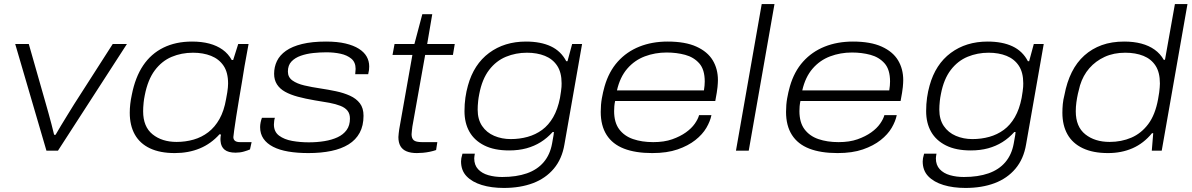

<svg xmlns="http://www.w3.org/2000/svg" viewBox="-20 -743 5878 947"><path d="M209 0 55 -526H122L207 -228Q212 -212 219 -185.5Q226 -159 234 -130Q242 -101 247 -78H254Q265 -97 280.5 -123Q296 -149 313.5 -177Q331 -205 345 -228L536 -526H606L266 0Z M842 12Q769 12 719.5 -11.5Q670 -35 645 -79.5Q620 -124 620 -187Q620 -208 622.5 -230Q625 -252 630 -275Q647 -362 686 -420Q725 -478 786 -508Q847 -538 927 -538Q975 -538 1012.5 -528Q1050 -518 1078 -498Q1106 -478 1123 -447H1130L1155 -526H1206L1186 -416Q1181 -385 1174 -342Q1167 -299 1159 -253.5Q1151 -208 1145 -167.5Q1139 -127 1135 -100Q1131 -73 1131 -67Q1131 -55 1139 -48.5Q1147 -42 1164 -42H1221L1213 -6Q1202 -1 1183 4.5Q1164 10 1142 10Q1106 10 1088 -4.5Q1070 -19 1068 -46Q1067 -53 1067.5 -62Q1068 -71 1070 -79L1063 -81Q1021 -34 965.5 -11Q910 12 842 12ZM851 -43Q895 -43 935 -54.5Q975 -66 1007.5 -91Q1040 -116 1062.5 -156Q1085 -196 1095 -254Q1099 -274 1101 -287.5Q1103 -301 1104 -311.5Q1105 -322 1105 -331Q1105 -386 1082.5 -419Q1060 -452 1021 -467.5Q982 -483 932 -483Q875 -483 826.5 -462.5Q778 -442 743.5 -396Q709 -350 694 -273Q690 -253 688.5 -238Q687 -223 686.5 -213.5Q686 -204 686 -194Q686 -118 732.5 -80.5Q779 -43 851 -43Z M1501 12Q1446 12 1402 4.5Q1358 -3 1327 -19Q1296 -35 1279.5 -59Q1263 -83 1263 -116Q1263 -127 1265.5 -139.5Q1268 -152 1272 -162H1336Q1334 -158 1332.5 -147.5Q1331 -137 1331 -129Q1331 -93 1356.5 -74Q1382 -55 1421 -48Q1460 -41 1503 -41Q1544 -41 1580.5 -47Q1617 -53 1645 -66Q1673 -79 1689.5 -101.5Q1706 -124 1706 -158Q1706 -182 1694 -197Q1682 -212 1659 -221Q1636 -230 1604.5 -236Q1573 -242 1533 -248Q1486 -256 1449 -266Q1412 -276 1386 -290.5Q1360 -305 1346 -327Q1332 -349 1332 -379Q1332 -413 1346 -442Q1360 -471 1390.5 -492.5Q1421 -514 1470 -526Q1519 -538 1588 -538Q1644 -538 1684 -528.5Q1724 -519 1750 -502.5Q1776 -486 1788.5 -464Q1801 -442 1801 -415Q1801 -405 1800 -397.5Q1799 -390 1796 -377H1732Q1732 -384 1733 -390Q1734 -396 1734 -403Q1734 -436 1713 -453.5Q1692 -471 1659.5 -478Q1627 -485 1590 -485Q1558 -485 1525 -481.5Q1492 -478 1463.5 -468Q1435 -458 1417.5 -439.5Q1400 -421 1400 -390Q1400 -362 1422.5 -346Q1445 -330 1481.5 -321.5Q1518 -313 1559 -307Q1599 -301 1637 -293Q1675 -285 1706 -271Q1737 -257 1755 -233.5Q1773 -210 1773 -172Q1773 -123 1754 -88Q1735 -53 1699.5 -31Q1664 -9 1614 1.5Q1564 12 1501 12Z M2036 12Q2006 12 1985.5 3.5Q1965 -5 1955 -22.5Q1945 -40 1945 -67Q1945 -75 1946.5 -85Q1948 -95 1949 -105L2014 -472H1916L1926 -526H2024L2063 -673H2112L2087 -526H2223L2214 -472H2077L2014 -119Q2013 -108 2011.5 -98Q2010 -88 2010 -81Q2010 -61 2020.5 -51.5Q2031 -42 2062 -42H2137L2131 -3Q2117 2 2100 5.5Q2083 9 2066.5 10.5Q2050 12 2036 12Z M2465 184Q2404 184 2356.5 169.5Q2309 155 2281.5 126.5Q2254 98 2254 53Q2254 46 2255.5 37Q2257 28 2261 15H2322Q2321 22 2320 27.5Q2319 33 2319 38Q2319 71 2338 91.5Q2357 112 2388.5 121Q2420 130 2457 130Q2527 130 2578.5 112Q2630 94 2661.5 57Q2693 20 2703 -35Q2705 -50 2708 -63.5Q2711 -77 2712 -92H2706Q2679 -62 2647 -42Q2615 -22 2576.5 -11.5Q2538 -1 2491 -1Q2418 -1 2369 -25.5Q2320 -50 2295.5 -93Q2271 -136 2271 -195Q2271 -230 2275.5 -261.5Q2280 -293 2288 -321Q2317 -426 2392.5 -482Q2468 -538 2574 -538Q2647 -538 2697 -514.5Q2747 -491 2773 -441H2779L2802 -526H2851L2764 -31Q2752 41 2711.5 89Q2671 137 2608.5 160.5Q2546 184 2465 184ZM2499 -57Q2543 -57 2582.5 -68Q2622 -79 2654 -102.5Q2686 -126 2708.5 -165Q2731 -204 2742 -260Q2745 -279 2747 -292Q2749 -305 2749.5 -314.5Q2750 -324 2750 -332Q2750 -386 2728 -419Q2706 -452 2667.5 -467.5Q2629 -483 2579 -483Q2524 -483 2475.5 -463Q2427 -443 2392.5 -398Q2358 -353 2344 -280Q2340 -260 2338.5 -245.5Q2337 -231 2336.5 -221.5Q2336 -212 2336 -202Q2336 -154 2358 -121.5Q2380 -89 2417.5 -73Q2455 -57 2499 -57Z M3197 12Q3114 12 3057.5 -10Q3001 -32 2972 -77.5Q2943 -123 2943 -191Q2943 -227 2948.5 -258Q2954 -289 2962 -317Q2983 -390 3027 -439Q3071 -488 3133.5 -513Q3196 -538 3273 -538Q3360 -538 3415 -513Q3470 -488 3495.5 -445.5Q3521 -403 3521 -348Q3521 -335 3519 -313.5Q3517 -292 3508 -245H3014Q3011 -231 3010 -219Q3009 -207 3009 -195Q3009 -139 3034 -105.5Q3059 -72 3102.5 -57Q3146 -42 3202 -42Q3256 -42 3295.5 -56Q3335 -70 3363 -90Q3391 -110 3407 -133Q3423 -156 3428 -175H3489Q3483 -145 3464 -112.5Q3445 -80 3409.5 -52Q3374 -24 3322 -6Q3270 12 3197 12ZM3023 -297H3452Q3454 -310 3455 -320.5Q3456 -331 3456 -341Q3456 -400 3429 -430.5Q3402 -461 3359.5 -472.5Q3317 -484 3268 -484Q3211 -484 3160.5 -465Q3110 -446 3074 -404.5Q3038 -363 3023 -297Z M3610 0 3737 -723H3800L3673 0Z M4111 12Q4028 12 3971.5 -10Q3915 -32 3886 -77.5Q3857 -123 3857 -191Q3857 -227 3862.5 -258Q3868 -289 3876 -317Q3897 -390 3941 -439Q3985 -488 4047.5 -513Q4110 -538 4187 -538Q4274 -538 4329 -513Q4384 -488 4409.5 -445.5Q4435 -403 4435 -348Q4435 -335 4433 -313.5Q4431 -292 4422 -245H3928Q3925 -231 3924 -219Q3923 -207 3923 -195Q3923 -139 3948 -105.5Q3973 -72 4016.5 -57Q4060 -42 4116 -42Q4170 -42 4209.5 -56Q4249 -70 4277 -90Q4305 -110 4321 -133Q4337 -156 4342 -175H4403Q4397 -145 4378 -112.5Q4359 -80 4323.5 -52Q4288 -24 4236 -6Q4184 12 4111 12ZM3937 -297H4366Q4368 -310 4369 -320.5Q4370 -331 4370 -341Q4370 -400 4343 -430.5Q4316 -461 4273.5 -472.5Q4231 -484 4182 -484Q4125 -484 4074.5 -465Q4024 -446 3988 -404.5Q3952 -363 3937 -297Z M4742 184Q4681 184 4633.5 169.5Q4586 155 4558.5 126.5Q4531 98 4531 53Q4531 46 4532.5 37Q4534 28 4538 15H4599Q4598 22 4597 27.5Q4596 33 4596 38Q4596 71 4615 91.5Q4634 112 4665.5 121Q4697 130 4734 130Q4804 130 4855.5 112Q4907 94 4938.5 57Q4970 20 4980 -35Q4982 -50 4985 -63.5Q4988 -77 4989 -92H4983Q4956 -62 4924 -42Q4892 -22 4853.5 -11.5Q4815 -1 4768 -1Q4695 -1 4646 -25.5Q4597 -50 4572.5 -93Q4548 -136 4548 -195Q4548 -230 4552.5 -261.5Q4557 -293 4565 -321Q4594 -426 4669.5 -482Q4745 -538 4851 -538Q4924 -538 4974 -514.5Q5024 -491 5050 -441H5056L5079 -526H5128L5041 -31Q5029 41 4988.5 89Q4948 137 4885.5 160.5Q4823 184 4742 184ZM4776 -57Q4820 -57 4859.5 -68Q4899 -79 4931 -102.5Q4963 -126 4985.5 -165Q5008 -204 5019 -260Q5022 -279 5024 -292Q5026 -305 5026.5 -314.5Q5027 -324 5027 -332Q5027 -386 5005 -419Q4983 -452 4944.5 -467.5Q4906 -483 4856 -483Q4801 -483 4752.5 -463Q4704 -443 4669.5 -398Q4635 -353 4621 -280Q4617 -260 4615.5 -245.5Q4614 -231 4613.5 -221.5Q4613 -212 4613 -202Q4613 -154 4635 -121.5Q4657 -89 4694.5 -73Q4732 -57 4776 -57Z M5445 12Q5371 12 5320.5 -12Q5270 -36 5245 -80.5Q5220 -125 5220 -187Q5220 -208 5222 -229.5Q5224 -251 5230 -274Q5242 -338 5266.5 -387Q5291 -436 5328.5 -469.5Q5366 -503 5414.5 -520.5Q5463 -538 5525 -538Q5572 -538 5609.5 -528Q5647 -518 5675 -498Q5703 -478 5720 -448H5726L5775 -723H5837L5710 0H5661L5668 -86H5662Q5621 -36 5566.5 -12Q5512 12 5445 12ZM5453 -43Q5511 -43 5560 -64Q5609 -85 5643.5 -131Q5678 -177 5692 -254Q5696 -274 5697.5 -287.5Q5699 -301 5700 -311.5Q5701 -322 5701 -331Q5701 -386 5679.5 -419Q5658 -452 5619.5 -467.5Q5581 -483 5530 -483Q5473 -483 5428.5 -462.5Q5384 -442 5353 -406.5Q5322 -371 5307 -322Q5301 -301 5296.5 -280.5Q5292 -260 5289 -238Q5286 -216 5286 -194Q5286 -118 5333 -80.5Q5380 -43 5453 -43Z"/></svg>

Font: Archivo Expanded ExtraLight
Style: Italic
Weight: 250
Width: 7
Italic angle: -10°
Designer: Hector Gatti
Foundry: Omnibus-Type
Version: Version 2.001